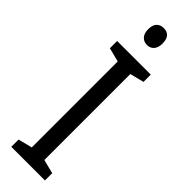

<svg xmlns="http://www.w3.org/2000/svg" viewBox="-308 -915 916 916"><g transform="rotate(45 150.0 -457.5)"><path d="M263 0H36V-49L107 -67V-647L36 -665V-714H263V-665L192 -647V-67L263 -49ZM150 -915Q198 -915 198 -858Q198 -831 185 -816Q172 -801 150 -801Q128 -801 114.5 -816Q101 -831 101 -858Q101 -887 114 -901Q127 -915 150 -915Z"/></g></svg>

Font: Noto Sans Tamil Condensed
Style: Regular
Weight: 400
Width: 3
Designer: Jelle Bosma - Monotype Design Team
Foundry: Monotype Imaging Inc.
Version: Version 2.004; ttfautohint (v1.8.4.7-5d5b)